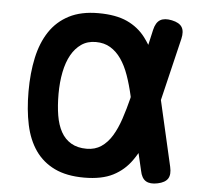

<svg xmlns="http://www.w3.org/2000/svg" viewBox="-45 -607 691 663"><g transform="rotate(5 300.0 -275.0)"><path d="M563 -53Q569 -27 560 -12.5Q551 2 525 7.5Q499 13 484 4Q469 -5 464 -31L450 -91Q442 -77 434 -66Q409 -30 370 -10Q331 10 270 10Q209 10 167.5 -10Q126 -30 100.5 -66.5Q75 -103 64 -154.5Q53 -206 53 -270Q53 -334 64.5 -387Q76 -440 101.5 -478.5Q127 -517 168.5 -538.5Q210 -560 270 -560Q331 -560 370 -542Q409 -524 434 -491Q443 -479 451 -466L463 -519Q469 -545 484 -554Q499 -563 525 -557.5Q551 -552 560 -537.5Q569 -523 563 -497L511 -280ZM406 -283Q397 -323 385.5 -355.5Q374 -388 358 -411Q342 -434 320.5 -447Q299 -460 270 -460Q241 -460 220 -445.5Q199 -431 185 -406Q171 -381 164 -346Q157 -311 157 -270Q157 -229 162.5 -196Q168 -163 181 -139.5Q194 -116 216 -103Q238 -90 270 -90Q299 -90 320.5 -104.5Q342 -119 357.5 -144.5Q373 -170 384.5 -204.5Q396 -239 406 -279Z"/></g></svg>

Font: Maple Mono Medium
Style: Regular
Weight: 500
Monospace: yes
Designer: subframe7536
Version: Version 7.000